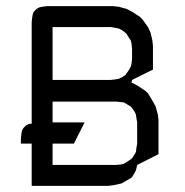

<svg xmlns="http://www.w3.org/2000/svg" viewBox="-20 -604 602 624"><path d="M47.9 -137.2V-153.8L49.8 -170.9L51.8 -180.2L56.2 -188L64.9 -196.8L74.2 -201.2L83 -202.1V-532.2L85 -549.8L86.9 -559.1L89.8 -565.9L99.1 -575.2L107.9 -580.1L117.2 -582L132.8 -584H348.1L366.2 -582L391.1 -575.2L409.2 -565.9L434.1 -549.8L442.9 -541L460.9 -516.1L469.2 -498L475.1 -473.1L477.1 -455.1V-377.9L409.2 -344.2L407.2 -335H409.2L425.8 -326.2L452.1 -309.1L460.9 -300.8L477.1 -273.9L485.8 -257.8L493.2 -231L495.1 -214.8V-103L425.8 -67.9L421.9 -50.8L418 -43L409.2 -28.8L404.8 -24.9L391.1 -17.1L375 -7.8L348.1 -2L332 0H83V-137.2ZM150.9 -67.9H356.9L375 -69.8L382.8 -71.8L391.1 -77.1L404.8 -85.9L409.2 -89.8L418 -103L421.9 -110.8L422.9 -120.1L425.8 -137.2V-206.1L422.9 -223.1L421.9 -231L418 -240.2L409.2 -252.9L404.8 -257.8L391.1 -266.1L382.8 -271L375 -272L356.9 -273.9H150.9V-206.1H254.9L220.2 -137.2H150.9ZM150.9 -344.2H339.8L356.9 -346.2L366.2 -348.1L375 -352.1L387.2 -359.9L391.1 -365.2L399.9 -377.9L404.8 -387.2L407.2 -395L409.2 -412.1V-445.8L407.2 -463.9L404.8 -473.1L399.9 -480L391.1 -494.1L387.2 -498L375 -506.8L366.2 -511.2L356.9 -513.2L339.8 -516.1H150.9Z"/></svg>

Font: Petahja
Style: Regular
Weight: 400
Designer: T. Christopher White
Version: Version 1.1